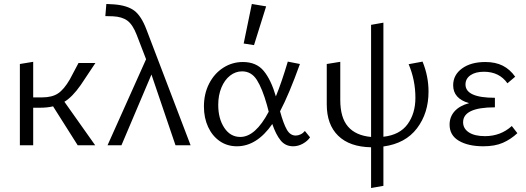

<svg xmlns="http://www.w3.org/2000/svg" viewBox="-20 -731 2648 966"><path d="M304 -219 459 0H371L247 -196Q219 -189 180 -189H147V0H80V-409L147 -420V-241H192Q242 -241 272 -261Q302 -281 331 -331L375 -414H460L386 -303Q344 -243 304 -219Z M863 0 742 -356 591 0H521L715 -433L668 -555Q648 -607 621 -627Q594 -647 548 -649L510 -650L515 -711L553 -709Q620 -704 655.5 -677.5Q691 -651 717 -582L939 0Z M1540 -40Q1527 -21 1503.5 -8Q1480 5 1455 5Q1416 5 1392 -24.5Q1368 -54 1350 -107Q1272 5 1172 5Q1123 5 1085.5 -21Q1048 -47 1027 -92.5Q1006 -138 1006 -195Q1006 -259 1032 -310Q1058 -361 1103 -390Q1148 -419 1202 -419Q1270 -419 1307 -374Q1344 -329 1368 -246Q1397 -317 1428 -421L1489 -409Q1434 -256 1389 -171Q1406 -109 1423 -79Q1440 -49 1468 -49Q1480 -49 1492.5 -55Q1505 -61 1514 -72ZM1332 -169 1323 -203Q1300 -285 1272.5 -328.5Q1245 -372 1198 -372Q1165 -372 1137.5 -350.5Q1110 -329 1094 -290.5Q1078 -252 1078 -203Q1078 -134 1108.5 -88Q1139 -42 1189 -42Q1265 -42 1332 -169ZM1206 -512 1247 -711 1319 -699 1258 -504Z M1909 6V204L1847 215V10Q1739 8 1681.5 -48Q1624 -104 1624 -206V-409L1692 -420V-228Q1692 -139 1731 -94Q1770 -49 1847 -42V-606L1909 -617V-43Q1991 -52 2030.5 -106Q2070 -160 2070 -239Q2070 -328 2036 -408L2106 -421Q2136 -348 2136 -270Q2136 -162 2078 -85.5Q2020 -9 1909 6Z M2583 -61Q2550 -30 2510 -12.5Q2470 5 2412 5Q2336 5 2289 -22.5Q2242 -50 2242 -104Q2242 -143 2267 -171Q2292 -199 2340 -212Q2260 -235 2260 -302Q2260 -354 2304.5 -386.5Q2349 -419 2422 -419Q2473 -419 2509.5 -400.5Q2546 -382 2572 -345L2533 -312Q2492 -370 2415 -370Q2372 -370 2347 -352.5Q2322 -335 2322 -306Q2322 -239 2470 -239V-191Q2310 -191 2310 -116Q2310 -84 2339 -65Q2368 -46 2420 -46Q2499 -46 2555 -97Z"/></svg>

Font: Ysabeau
Style: Regular
Weight: 400
Designer: Christian Thalmann (Catharsis Fonts)
Version: Version 0.003